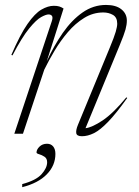

<svg xmlns="http://www.w3.org/2000/svg" viewBox="-20 -542 564 778"><path d="M30.5 -317.5 26 -319.5Q61.5 -402 91.5 -445Q121.5 -488 148 -503.2Q174.5 -518.5 198 -518.5Q211.5 -518.5 220.2 -515.8Q229 -513 237.5 -507.5L169.5 -293.5Q198.5 -357 234.5 -408.8Q270.5 -460.5 314.2 -491.2Q358 -522 409.5 -522Q450 -522 472 -504.2Q494 -486.5 494 -458.5Q494 -442.5 488.5 -422.2Q483 -402 464.5 -357.5L326.5 -22.5Q353 -25.5 395.8 -54Q438.5 -82.5 492 -147.5L495.5 -145Q451 -82.5 418.5 -48.8Q386 -15 360.8 -2.5Q335.5 10 312 10Q291 10 289 -2.5Q287 -15 296 -36.5L424.5 -348Q443 -392.5 449 -413.5Q455 -434.5 455 -446Q455 -471.5 437.8 -481.5Q420.5 -491.5 398.5 -491.5Q357 -491.5 321 -469.2Q285 -447 255 -411.8Q225 -376.5 201 -336.2Q177 -296 159.5 -260L73 0H38L189.5 -455Q195 -471 190.8 -477.2Q186.5 -483.5 176.5 -483.5Q166.5 -483.5 146.8 -472.8Q127 -462 98 -426.5Q69 -391 30.5 -317.5ZM128 76Q128 64 140 52.2Q152 40.5 170.5 40.5Q186.5 40.5 195.5 51.5Q204.5 62.5 204.5 81.5Q204.5 128.5 169.8 164.2Q135 200 70 216.5V204Q126 189 148.5 163.8Q171 138.5 171 115.5Q171 100 160.2 93Q149.5 86 138.8 83Q128 80 128 76Z"/></svg>

Font: Newsreader Display ExtraLight
Style: Italic
Weight: 275
Italic angle: -17°
Designer: Hugues Gentile
Foundry: Production Type
Version: Version 1.002